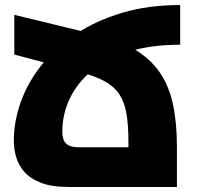

<svg xmlns="http://www.w3.org/2000/svg" viewBox="-20 -744 784 764"><path d="M697 -566Q580 -566 492 -538.5Q404 -511 345.5 -462.5Q287 -414 257.5 -351.5Q228 -289 228 -220Q228 -200 234 -186Q240 -172 254.5 -165Q269 -158 294 -158H491V-179Q491 -247 483 -293Q475 -339 454 -370Q433 -401 395 -421.5Q357 -442 296 -458L37 -527V-685L362 -606Q454 -584 515.5 -547.5Q577 -511 614.5 -457.5Q652 -404 668 -330Q684 -256 684 -160V0H253Q185 0 142 -17Q99 -34 76 -61Q53 -88 44 -120.5Q35 -153 35 -183Q35 -261 63 -339Q91 -417 146 -486Q201 -555 281.5 -608.5Q362 -662 466 -693Q570 -724 697 -724Z"/></svg>

Font: Noto Sans Armenian Black
Style: Regular
Weight: 900
Version: Version 2.007